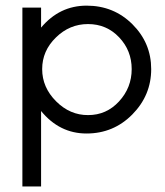

<svg xmlns="http://www.w3.org/2000/svg" viewBox="-20 -467 591 687"><path d="M295.4 -55.2Q360.8 -55.2 405.8 -104Q451.2 -153.3 451.2 -219.7Q451.2 -286.1 406.2 -333.5Q361.3 -380.9 294.9 -380.9Q229 -380.9 180.2 -333Q130.9 -285.2 130.9 -219.7Q130.9 -154.3 180.7 -104.5Q230.5 -54.7 295.4 -55.2ZM521 -219.7Q521 -126 453.6 -57.6Q386.2 10.7 289.6 10.7Q192.9 10.7 127 -69.8V200.2H60.1V-439.9H127V-368.2Q192.9 -446.8 290 -446.8Q387.2 -446.8 454.1 -379.9Q521 -313 521 -219.7Z"/></svg>

Font: Arcon-Regular
Style: Regular
Weight: 400
Designer: M. Zarth
Foundry: martin zarth - visuelle & digitale kommunikation
Version: Version 1.131;PS 001.131;hotconv 1.0.70;makeotf.lib2.5.58329